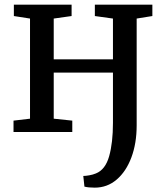

<svg xmlns="http://www.w3.org/2000/svg" viewBox="-20 -576 724 838"><path d="M393.5 243Q365.5 243 348.5 238.5L343.5 192Q353.5 192 369.5 189.2Q385.5 186.5 398.5 181Q440 164.5 456.5 105.5Q473 46.5 473 -39.5V-259H214.5V-58L295.5 -49.5V0H39V-49.5L111 -58V-495L40.5 -506V-555.5H292.5V-506L214.5 -495V-317H473V-495L394 -506V-555.5H645V-506L576.5 -495V-29Q576.5 49.5 553.5 111Q530.5 172.5 489.2 207.8Q448 243 393.5 243Z"/></svg>

Font: Merriweather
Style: Regular
Weight: 400
Designer: Eben Sorkin
Foundry: Eben Sorkin
Version: Version 2.100; ttfautohint (v1.7.19-72a1) -l 8 -r 50 -G 200 